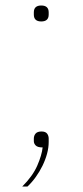

<svg xmlns="http://www.w3.org/2000/svg" viewBox="-20 -531 300 698"><path d="M131 -53Q145 -53 151 -45.5Q157 -38 157 -27V-15Q157 6 151 28Q145 50 134.5 71.5Q124 93 110 112.5Q96 132 80 147H61Q99 109 115.5 71Q132 33 135 5Q117 5 110 -2Q103 -9 103 -18V-27Q103 -38 109.5 -45.5Q116 -53 131 -53ZM130 -453Q103 -453 103 -478V-486Q103 -511 130 -511Q157 -511 157 -486V-478Q157 -453 130 -453Z"/></svg>

Font: IBM Plex Sans Arabic Thin
Style: Regular
Weight: 100
Designer: Mike Abbink, Paul van der Laan, Pieter van Rosmalen, Wael Morcos, Khajak Apelian
Foundry: Bold Monday
Version: Version 1.101